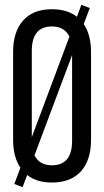

<svg xmlns="http://www.w3.org/2000/svg" viewBox="-20 -745 429 791"><path d="M325 -646Q355 -601 355 -531V-169Q355 -87 315 -41Q273 7 194 7Q131 7 92 -24L73 26L39 13L64 -54Q34 -99 34 -169V-531Q34 -613 74 -659Q115 -707 194 -707Q257 -707 297 -676L315 -725L350 -712ZM266 -594Q246 -636 194 -636Q111 -636 111 -535V-180ZM277 -165V-518L122 -105Q143 -64 194 -64Q277 -64 277 -165Z"/></svg>

Font: Adderley Regular
Style: Regular
Weight: 400
Designer: gorohovskiy
Version: Version 1.003 November 13, 2017